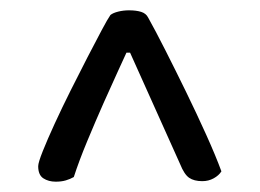

<svg xmlns="http://www.w3.org/2000/svg" viewBox="-20 -675 503 372"><path d="M194 -646Q199 -650 209 -652.5Q219 -655 230 -655Q244 -655 253.5 -652Q263 -649 267 -641Q281 -616 300.5 -577.5Q320 -539 340.5 -497Q361 -455 379.5 -414Q398 -373 409 -343Q404 -335 394 -329.5Q384 -324 372 -324Q356 -324 346.5 -330.5Q337 -337 329 -357L232 -573H225Q221 -564 208.5 -537Q196 -510 180.5 -475Q165 -440 149 -401.5Q133 -363 123 -332Q116 -328 107.5 -325.5Q99 -323 88 -323Q74 -323 64 -329.5Q54 -336 54 -353Q54 -360 63 -382.5Q72 -405 86 -435.5Q100 -466 117 -500Q134 -534 149.5 -564Q165 -594 177 -616.5Q189 -639 194 -646Z"/></svg>

Font: Baloo Chettan 2
Style: Regular
Weight: 400
Designer: Maithili Shingre, Unnati Kotecha and Ek Type
Foundry: Ek Type
Version: Version 1.640;hotconv 1.0.111;makeotfexe 2.5.65597; ttfautoh